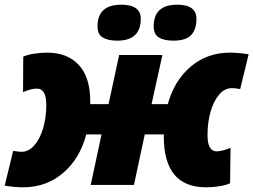

<svg xmlns="http://www.w3.org/2000/svg" viewBox="-32 -787 1078 817"><path d="M-12 3 24 -145Q48 -141 59 -141Q90 -141 114 -168.5Q138 -196 151.5 -241.5Q165 -287 165 -341Q165 -376 155 -393Q145 -410 124 -410Q101 -410 66 -395L67 -546Q84 -554 112.5 -558.5Q141 -563 169 -563Q254 -563 303 -511Q352 -459 352 -355V-344H430L475 -553H659L613 -344H682Q710 -445 780 -504Q850 -563 947 -563Q982 -563 1026 -556L990 -408Q968 -412 955 -412Q924 -412 900.5 -384.5Q877 -357 864 -311.5Q851 -266 851 -212Q851 -143 890 -143Q912 -143 949 -158L947 -7Q930 1 901.5 5.5Q873 10 845 10Q665 10 665 -206V-215H584L538 0H354L400 -215H335Q308 -112 236.5 -51Q165 10 67 10Q32 10 -12 3ZM383 -675Q383 -767 484 -767Q567 -767 567 -707Q567 -614 467 -614Q427 -614 405 -627.5Q383 -641 383 -675ZM622 -675Q622 -767 722 -767Q804 -767 804 -707Q804 -662 781.5 -638Q759 -614 706 -614Q666 -614 644 -627.5Q622 -641 622 -675Z"/></svg>

Font: Noto Sans Display Black
Style: Italic
Weight: 900
Italic angle: -12°
Designer: Monotype Design team
Foundry: Monotype Imaging Inc.
Version: Version 1.000